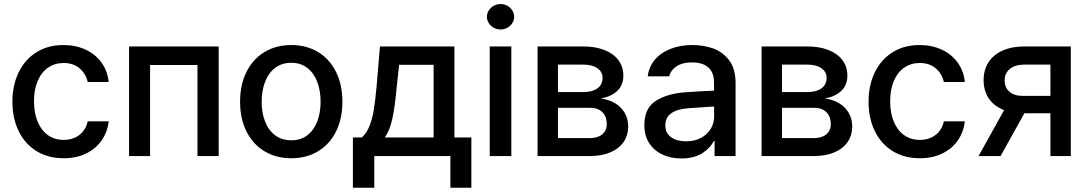

<svg xmlns="http://www.w3.org/2000/svg" viewBox="-20 -755 5264 929"><path d="M40 -262.7Q40 -343.3 70.6 -405.5Q101.1 -467.8 156.7 -502.4Q212.4 -537.1 286.1 -537.1Q346.2 -537.1 394 -514.9Q441.9 -492.7 471.2 -452.1Q500.5 -411.6 505.9 -358.4H404.3Q395.5 -397.9 365.2 -424.1Q335 -450.2 288.1 -450.2Q245.1 -450.2 212.6 -427.7Q180.2 -405.3 162.4 -363.5Q144.5 -321.8 144.5 -265.6Q144.5 -208 162.4 -165.8Q180.2 -123.5 212.4 -100.8Q244.6 -78.1 288.1 -78.1Q332.5 -78.1 363.8 -101.8Q395 -125.5 404.3 -168H505.9Q500 -116.2 471.9 -75.7Q443.8 -35.2 396.5 -12.2Q349.1 10.7 288.1 10.7Q212.4 10.7 156.2 -24.2Q100.1 -59.1 70.1 -121.1Q40 -183.1 40 -262.7Z M604.5 -530.3H1038.1V0H935.5V-440.4H706.1V0H604.5Z M1141.6 -262.7Q1141.6 -344.7 1172.4 -406.7Q1203.1 -468.8 1259.3 -502.9Q1315.4 -537.1 1389.6 -537.1Q1463.4 -537.1 1519.5 -502.9Q1575.7 -468.8 1606.2 -406.5Q1636.7 -344.2 1636.7 -262.7Q1636.7 -181.2 1606.2 -119.4Q1575.7 -57.6 1519.5 -23.4Q1463.4 10.7 1389.6 10.7Q1315.4 10.7 1259.3 -23.4Q1203.1 -57.6 1172.4 -119.4Q1141.6 -181.2 1141.6 -262.7ZM1531.2 -262.7Q1531.2 -314.9 1515.4 -357.7Q1499.5 -400.4 1467.5 -425.8Q1435.5 -451.2 1389.6 -451.2Q1342.8 -451.2 1310.3 -425.8Q1277.8 -400.4 1262 -357.7Q1246.1 -314.9 1246.1 -262.7Q1246.1 -210.4 1262 -168.2Q1277.8 -126 1310.3 -101.1Q1342.8 -76.2 1389.6 -76.2Q1436 -76.2 1467.8 -101.1Q1499.5 -126 1515.4 -168.2Q1531.2 -210.4 1531.2 -262.7Z M1687.5 -89.8H1730.5Q1752 -108.9 1765.6 -140.1Q1779.3 -171.4 1787.4 -217Q1795.4 -262.7 1801.8 -333L1818.4 -530.3H2178.7V-89.8H2260.7V153.3H2159.2V0H1791V153.3H1687.5ZM2078.1 -89.8V-441.4H1911.1L1899.4 -333Q1891.1 -239.3 1878.7 -181.6Q1866.2 -124 1841.8 -89.8Z M2349.6 -530.3H2454.1V0H2349.6ZM2335.9 -673.8Q2335.9 -690.4 2345 -704.6Q2354 -718.8 2369.4 -727.1Q2384.8 -735.4 2402.3 -735.4Q2419.9 -735.4 2434.8 -727.1Q2449.7 -718.8 2458.7 -704.6Q2467.8 -690.4 2467.8 -673.8Q2467.8 -657.2 2458.7 -643.1Q2449.7 -628.9 2434.8 -620.6Q2419.9 -612.3 2402.3 -612.3Q2384.8 -612.3 2369.4 -620.6Q2354 -628.9 2345 -643.1Q2335.9 -657.2 2335.9 -673.8Z M2581.1 -530.3H2801.8Q2860.8 -530.3 2904.8 -512.9Q2948.7 -495.6 2972.4 -463.6Q2996.1 -431.6 2996.1 -388.7Q2996.1 -343.8 2967.3 -315.9Q2938.5 -288.1 2887.7 -278.3Q2924.3 -273.9 2954.3 -256.6Q2984.4 -239.3 3002 -210Q3019.5 -180.7 3019.5 -142.6Q3019.5 -100.6 2997.6 -68.4Q2975.6 -36.1 2933.8 -18.1Q2892.1 0 2835 0H2581.1ZM2916 -154.3Q2916 -190.9 2894.5 -212.2Q2873 -233.4 2835 -233.4H2679.7V-86.9H2835Q2872.6 -86.9 2894.3 -105.2Q2916 -123.5 2916 -154.3ZM2895.5 -377.9Q2895.5 -407.7 2870.4 -425Q2845.2 -442.4 2801.8 -442.4H2679.7V-309.6H2802.7Q2846.2 -309.6 2870.8 -327.6Q2895.5 -345.7 2895.5 -377.9Z M3295.9 -308.6Q3329.1 -311 3368.4 -313.2Q3407.7 -315.4 3435.1 -316.4L3434.6 -358.4Q3434.6 -403.8 3407.2 -428.5Q3379.9 -453.1 3327.1 -453.1Q3282.7 -453.1 3254.4 -434.8Q3226.1 -416.5 3217.8 -385.7H3114.3Q3119.1 -429.7 3147 -464.1Q3174.8 -498.5 3222.4 -517.8Q3270 -537.1 3331.1 -537.1Q3381.3 -537.1 3428 -521.5Q3474.6 -505.9 3506.8 -464.8Q3539.1 -423.8 3539.1 -352.5V0H3437.5V-72.3H3433.6Q3415.5 -37.1 3376.2 -12.7Q3336.9 11.7 3276.4 11.7Q3225.6 11.7 3185.1 -7.3Q3144.5 -26.4 3121.1 -62.7Q3097.7 -99.1 3097.7 -149.4Q3097.7 -231.9 3153.3 -267.1Q3209 -302.2 3295.9 -308.6ZM3299.8 -71.3Q3340.8 -71.3 3371.6 -87.6Q3402.3 -104 3418.9 -131.6Q3435.5 -159.2 3435.5 -191.4L3435.1 -239.7L3310.5 -231.4Q3257.3 -227.5 3228.3 -207.3Q3199.2 -187 3199.2 -148.4Q3199.2 -111.3 3226.8 -91.3Q3254.4 -71.3 3299.8 -71.3Z M3665 -530.3H3885.7Q3944.8 -530.3 3988.8 -512.9Q4032.7 -495.6 4056.4 -463.6Q4080.1 -431.6 4080.1 -388.7Q4080.1 -343.8 4051.3 -315.9Q4022.5 -288.1 3971.7 -278.3Q4008.3 -273.9 4038.3 -256.6Q4068.4 -239.3 4085.9 -210Q4103.5 -180.7 4103.5 -142.6Q4103.5 -100.6 4081.5 -68.4Q4059.6 -36.1 4017.8 -18.1Q3976.1 0 3918.9 0H3665ZM4000 -154.3Q4000 -190.9 3978.5 -212.2Q3957 -233.4 3918.9 -233.4H3763.7V-86.9H3918.9Q3956.5 -86.9 3978.3 -105.2Q4000 -123.5 4000 -154.3ZM3979.5 -377.9Q3979.5 -407.7 3954.3 -425Q3929.2 -442.4 3885.7 -442.4H3763.7V-309.6H3886.7Q3930.2 -309.6 3954.8 -327.6Q3979.5 -345.7 3979.5 -377.9Z M4182.6 -262.7Q4182.6 -343.3 4213.1 -405.5Q4243.7 -467.8 4299.3 -502.4Q4355 -537.1 4428.7 -537.1Q4488.8 -537.1 4536.6 -514.9Q4584.5 -492.7 4613.8 -452.1Q4643.1 -411.6 4648.4 -358.4H4546.9Q4538.1 -397.9 4507.8 -424.1Q4477.5 -450.2 4430.7 -450.2Q4387.7 -450.2 4355.2 -427.7Q4322.8 -405.3 4304.9 -363.5Q4287.1 -321.8 4287.1 -265.6Q4287.1 -208 4304.9 -165.8Q4322.8 -123.5 4355 -100.8Q4387.2 -78.1 4430.7 -78.1Q4475.1 -78.1 4506.3 -101.8Q4537.6 -125.5 4546.9 -168H4648.4Q4642.6 -116.2 4614.5 -75.7Q4586.4 -35.2 4539.1 -12.2Q4491.7 10.7 4430.7 10.7Q4355 10.7 4298.8 -24.2Q4242.7 -59.1 4212.6 -121.1Q4182.6 -183.1 4182.6 -262.7Z M5062.5 -207H4936.5L4821.3 0H4714.8L4838.4 -222.2Q4791 -240.2 4765.1 -277.6Q4739.3 -314.9 4739.3 -367.2Q4739.3 -417 4762.9 -453.6Q4786.6 -490.2 4831.1 -510.3Q4875.5 -530.3 4936.5 -530.3H5161.1V0H5062.5ZM4929.7 -291H5062.5V-442.4H4936.5Q4891.6 -442.4 4866.2 -421.4Q4840.8 -400.4 4840.8 -366.2Q4840.8 -331.5 4864.3 -311.3Q4887.7 -291 4929.7 -291Z"/></svg>

Font: Pretendard Medium
Style: Regular
Weight: 500
Designer: Base glyphs from Inter by Rasmus Andersson; Hangeul glyphs from Noto Sans CJK(Source Han Sans) by Jang Soo-young and Kan
Foundry: Kil Hyung-jin
Version: Version 1.309